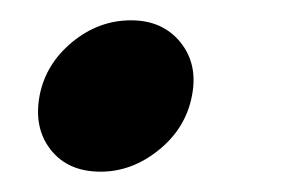

<svg xmlns="http://www.w3.org/2000/svg" viewBox="-20 -162 300 189"><path d="M79 7Q47 7 30 -14.5Q13 -36 19 -68Q25 -99 51 -120.5Q77 -142 109 -142Q140 -142 157.5 -120.5Q175 -99 169 -68Q163 -36 136.5 -14.5Q110 7 79 7Z"/></svg>

Font: Albert Sans SemiBold
Style: Italic
Weight: 600
Italic angle: -11.25°
Designer: Andreas Rasmussen
Foundry: a.Foundry
Version: Version 1.025